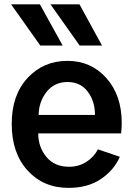

<svg xmlns="http://www.w3.org/2000/svg" viewBox="-20 -868 627 905"><path d="M32.2 -847.7H168L275.4 -653.3H169.9ZM217.8 -847.7H354.5L460.9 -653.3H355.5ZM35.2 -284.2Q35.2 -419.9 109.9 -500.5Q184.6 -581.1 297.9 -581.1Q409.2 -581.1 481.4 -500Q553.7 -418.9 553.7 -289.1Q553.7 -263.7 550.8 -239.3H160.2Q160.2 -174.8 198.7 -128.4Q237.3 -82 304.7 -82Q351.6 -82 387.2 -105Q422.9 -127.9 441.4 -164.1L544.9 -128.9Q517.6 -66.4 456.1 -24.4Q394.5 17.6 302.7 17.6Q184.6 17.6 109.9 -64.5Q35.2 -146.5 35.2 -284.2ZM162.1 -326.2H427.7Q427.7 -390.6 393.6 -436Q359.4 -481.4 297.9 -481.4Q236.3 -481.4 199.7 -435.1Q163.1 -388.7 162.1 -326.2Z"/></svg>

Font: Gothic A1
Style: Bold
Weight: 700
Version: Version 2.50